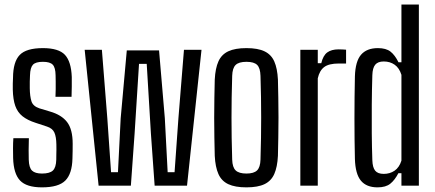

<svg xmlns="http://www.w3.org/2000/svg" viewBox="-20 -820 1923 848"><path d="M165.5 7.5Q97 7.5 68.5 -22.8Q40 -53 38 -121.5Q37.5 -141 37.5 -165Q37.5 -189 39 -209.5H107.5Q106.5 -180.5 106.5 -156.8Q106.5 -133 107 -114.5Q108 -79.5 121.5 -66.5Q135 -53.5 165.5 -53.5Q199 -53.5 213.2 -66.5Q227.5 -79.5 228.5 -114.5Q228.5 -129 228.8 -139Q229 -149 229.2 -158.8Q229.5 -168.5 229 -181.5Q228.5 -216 220.2 -234.5Q212 -253 187.5 -261L137.5 -277.5Q101.5 -289 79.5 -306.5Q57.5 -324 47.5 -352.2Q37.5 -380.5 36.5 -424.5Q36 -438.5 36.5 -450.8Q37 -463 37.5 -477Q38 -547 67 -577.2Q96 -607.5 169.5 -607.5Q239 -607.5 266.8 -577.8Q294.5 -548 297 -480Q297 -461 297 -437Q297 -413 296 -392.5H225Q226 -408 226 -425.8Q226 -443.5 226 -459.8Q226 -476 225.5 -487.5Q225 -521.5 213 -534.2Q201 -547 169.5 -547Q137.5 -547 125.5 -534.2Q113.5 -521.5 112.5 -487.5Q112 -471 111.5 -459.5Q111 -448 111.5 -430Q112 -395 118.8 -373Q125.5 -351 154 -341.5L200.5 -327.5Q251.5 -313 276.2 -281Q301 -249 301 -185Q301 -170 300.8 -152.5Q300.5 -135 300 -120Q298.5 -52.5 268.5 -22.5Q238.5 7.5 165.5 7.5Z M415.5 0 354 -600H430L454 -297.5L470.5 -59.5H501L513 -297.5L540 -597.5H682.5L708 -297.5L720.5 -59.5H751L768 -297.5L792.5 -600H870L806 0H663L646.5 -230.5L628 -538H594L574.5 -230.5L558 0Z M1068.5 7.5Q1018.5 7.5 988.5 -6.5Q958.5 -20.5 944.8 -51.2Q931 -82 928.5 -131.5Q927.5 -169 926.8 -211.8Q926 -254.5 926 -299.2Q926 -344 926.8 -387Q927.5 -430 928.5 -468.5Q931 -518.5 944.8 -549Q958.5 -579.5 988.5 -593.5Q1018.5 -607.5 1068.5 -607.5Q1119 -607.5 1148.5 -593.2Q1178 -579 1191.5 -548.5Q1205 -518 1207.5 -468.5Q1208.5 -431 1209.2 -388Q1210 -345 1210 -300.8Q1210 -256.5 1209.2 -213.2Q1208.5 -170 1207.5 -131.5Q1205 -82.5 1191.5 -51.8Q1178 -21 1148.5 -6.8Q1119 7.5 1068.5 7.5ZM1068.5 -53.5Q1101 -53.5 1115.2 -67.2Q1129.5 -81 1130.5 -115Q1132 -166 1132.8 -211.2Q1133.5 -256.5 1133.5 -300.2Q1133.5 -344 1132.8 -389.2Q1132 -434.5 1130.5 -485Q1129.5 -519.5 1115.8 -533.2Q1102 -547 1068.5 -547Q1035 -547 1020.8 -533.2Q1006.5 -519.5 1005.5 -485Q1004 -434.5 1003.2 -389.2Q1002.5 -344 1002.5 -300Q1002.5 -256 1003.2 -210.8Q1004 -165.5 1005.5 -115Q1006.5 -81 1021 -67.2Q1035.5 -53.5 1068.5 -53.5Z M1306.5 0V-600H1383.5V-541H1399Q1407 -575 1425.5 -588.5Q1444 -602 1475.5 -602Q1484.5 -602 1493.5 -601.5Q1502.5 -601 1508.5 -600.5V-539.5H1476.5Q1432.5 -539.5 1411.8 -523.8Q1391 -508 1383.5 -474V0Z M1647.5 7.5Q1598.5 7.5 1574 -22Q1549.5 -51.5 1547.5 -118Q1546.5 -158.5 1546 -203.8Q1545.5 -249 1545.5 -296.2Q1545.5 -343.5 1546 -390.8Q1546.5 -438 1547.5 -482.5Q1549.5 -549.5 1574.8 -578.5Q1600 -607.5 1649 -607.5Q1685 -607.5 1704.8 -592Q1724.5 -576.5 1740 -545H1753V-800H1830V0H1753V-55H1739.5Q1724 -25 1704 -8.8Q1684 7.5 1647.5 7.5ZM1675 -52Q1702 -52 1722.8 -66.2Q1743.5 -80.5 1753 -110.5V-489.5Q1743.5 -520 1723 -534.2Q1702.5 -548.5 1675 -548.5Q1649 -548.5 1637.2 -534.2Q1625.5 -520 1624.5 -488Q1622.5 -422.5 1622 -357.8Q1621.5 -293 1622 -231.2Q1622.5 -169.5 1624.5 -112.5Q1625.5 -80.5 1637 -66.2Q1648.5 -52 1675 -52Z"/></svg>

Font: Big Shoulders Display Thin Medium
Style: Regular
Weight: 500
Version: Version 2.002